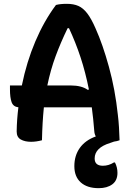

<svg xmlns="http://www.w3.org/2000/svg" viewBox="-20 -730 690 1002"><path d="M199 2Q169 10 142 10Q110 10 88.5 -2Q67 -14 67 -44Q68 -108 76 -170Q49 -173 40.5 -197Q32 -221 32 -264V-284H94Q119 -407 164.5 -514Q210 -621 272 -704Q293 -710 329 -710Q364 -710 389 -699Q414 -688 435.5 -660Q457 -632 479 -581Q516 -499 548.5 -381Q581 -263 595 -131Q599 -99 601 -65Q603 -31 604 2Q591 7 575 9Q568 12 555 16Q474 41 474 97Q474 135 517 135Q547 135 574 118H580Q593 143 593 172Q593 212 566 232Q539 252 495 252Q435 252 401.5 222Q368 192 368 137Q368 82 396.5 42Q425 2 480 -18Q473 -30 472 -46Q467 -111 459 -170H209Q201 -92 199 2ZM349 -284Q406 -284 438 -261L444 -263Q426 -353 400.5 -430.5Q375 -508 340 -583H333Q297 -509 270.5 -437.5Q244 -366 227 -284Z"/></svg>

Font: Recursive Sn Csl St SmB
Style: Regular
Weight: 600
Version: Version 1.079;hotconv 1.0.112;makeotfexe 2.5.65598; ttfautoh